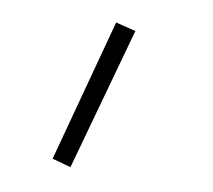

<svg xmlns="http://www.w3.org/2000/svg" viewBox="-31 -102 311 280"><g transform="rotate(5 125.0 38.0)"><path d="M81 146 54 136 129 -70 158 -60Z"/></g></svg>

Font: Sora Thin
Style: Regular
Weight: 32
Designer: Jonathan Barnbrook, Julián Moncada
Foundry: Barnbrook Fonts
Version: Version 2.000